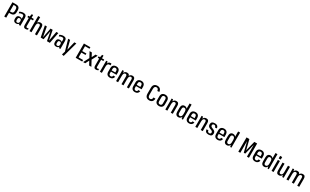

<svg xmlns="http://www.w3.org/2000/svg" viewBox="720 -4358 13173 8163"><g transform="rotate(30 7306.0 -276.5)"><path d="M68 -700H252Q343 -700 389 -651.5Q435 -603 435 -505V-428Q435 -335 389 -287Q343 -239 252 -239H161V-311H233Q288 -311 314 -340.5Q340 -370 340 -435V-500Q340 -566 314.5 -597Q289 -628 233 -628H144L166 -648V0H68Z M760 -183V-386Q760 -432 739.5 -452.5Q719 -473 674 -473Q639 -473 601 -460.5Q563 -448 533 -427L519 -498Q543 -513 573 -524Q603 -535 634 -541.5Q665 -548 693 -548Q777 -548 818.5 -507.5Q860 -467 860 -386V0H789ZM647 8Q582 8 546 -27.5Q510 -63 510 -129V-189Q510 -254 546 -290Q582 -326 648 -326Q718 -326 755.5 -291Q793 -256 793 -191V-130Q793 -63 755 -27.5Q717 8 647 8ZM677 -52Q714 -52 737 -78Q760 -104 760 -145V-175Q760 -220 739 -243Q718 -266 679 -266Q638 -266 620.5 -245Q603 -224 603 -174V-143Q603 -94 620 -73Q637 -52 677 -52Z M1113 8Q1057 8 1030 -24.5Q1003 -57 1003 -126V-524L1032 -670H1101V-136Q1101 -98 1112 -82.5Q1123 -67 1151 -67Q1167 -67 1183 -72Q1199 -77 1214 -87L1225 -24Q1211 -14 1192 -7Q1173 0 1153 4Q1133 8 1113 8ZM935 -540H1210V-468H935Z M1576 -379Q1576 -427 1558 -449.5Q1540 -472 1503 -472Q1454 -472 1430 -431.5Q1406 -391 1406 -310L1368 -241V-296Q1368 -422 1412.5 -485Q1457 -548 1544 -548Q1610 -548 1642 -509Q1674 -470 1674 -389V0H1576ZM1308 -740H1406V-370V0H1308Z M1753 -540H1849L1936 -70H1940L2030 -540H2135L2226 -70H2229L2316 -540H2413L2307 0H2165L2085 -429H2081L2000 0H1858Z M2726 -183V-386Q2726 -432 2705.5 -452.5Q2685 -473 2640 -473Q2605 -473 2567 -460.5Q2529 -448 2499 -427L2485 -498Q2509 -513 2539 -524Q2569 -535 2600 -541.5Q2631 -548 2659 -548Q2743 -548 2784.5 -507.5Q2826 -467 2826 -386V0H2755ZM2613 8Q2548 8 2512 -27.5Q2476 -63 2476 -129V-189Q2476 -254 2512 -290Q2548 -326 2614 -326Q2684 -326 2721.5 -291Q2759 -256 2759 -191V-130Q2759 -63 2721 -27.5Q2683 8 2613 8ZM2643 -52Q2680 -52 2703 -78Q2726 -104 2726 -145V-175Q2726 -220 2705 -243Q2684 -266 2645 -266Q2604 -266 2586.5 -245Q2569 -224 2569 -174V-143Q2569 -94 2586 -73Q2603 -52 2643 -52Z M3000 168 3062 -35 3056 23 2894 -540H2991L3096 -125H3099L3199 -540H3297L3095 187Z M3651 -75H3897V0H3576V-700H3894V-625H3651L3674 -685V-345L3651 -385H3880V-313H3651L3674 -353V-15Z M3946 -540H4057L4346 0H4236ZM4095 -292 4178 -265 4043 0H3942ZM4110 -278 4242 -540H4343L4192 -251Z M4568 8Q4512 8 4485 -24.5Q4458 -57 4458 -126V-524L4487 -670H4556V-136Q4556 -98 4567 -82.5Q4578 -67 4606 -67Q4622 -67 4638 -72Q4654 -77 4669 -87L4680 -24Q4666 -14 4647 -7Q4628 0 4608 4Q4588 8 4568 8ZM4390 -540H4665V-468H4390Z M4763 -540H4833L4861 -370V0H4763ZM4833 -333Q4833 -438 4868.5 -493Q4904 -548 4974 -548Q4986 -548 4998.5 -546Q5011 -544 5022 -540L5016 -457Q4994 -464 4969 -464Q4915 -464 4888 -426Q4861 -388 4861 -314Z M5253 8Q5196 8 5155 -13.5Q5114 -35 5092.5 -76.5Q5071 -118 5071 -176V-364Q5071 -423 5093.5 -464Q5116 -505 5158.5 -526.5Q5201 -548 5259 -548Q5347 -548 5395 -498Q5443 -448 5443 -350V-240H5151V-301H5364L5347 -267V-370Q5347 -420 5324.5 -446.5Q5302 -473 5260 -473Q5216 -473 5192 -448Q5168 -423 5168 -375V-162Q5168 -114 5191 -88.5Q5214 -63 5255 -63Q5294 -63 5315.5 -84Q5337 -105 5344 -147L5436 -140Q5422 -68 5375 -30Q5328 8 5253 8Z M6089 -379Q6089 -426 6071.5 -449Q6054 -472 6018 -472Q5970 -472 5946 -432Q5922 -392 5922 -310L5884 -241V-296Q5884 -421 5928 -484.5Q5972 -548 6060 -548Q6124 -548 6155 -509.5Q6186 -471 6186 -389V0H6089ZM5559 -540H5629L5657 -370V0H5559ZM5824 -379Q5824 -426 5806.5 -449Q5789 -472 5753 -472Q5705 -472 5681 -431.5Q5657 -391 5657 -310L5619 -241V-296Q5619 -421 5663 -484.5Q5707 -548 5794 -548Q5860 -548 5891 -509Q5922 -470 5922 -389V0H5824Z M6483 8Q6426 8 6385 -13.5Q6344 -35 6322.5 -76.5Q6301 -118 6301 -176V-364Q6301 -423 6323.5 -464Q6346 -505 6388.5 -526.5Q6431 -548 6489 -548Q6577 -548 6625 -498Q6673 -448 6673 -350V-240H6381V-301H6594L6577 -267V-370Q6577 -420 6554.5 -446.5Q6532 -473 6490 -473Q6446 -473 6422 -448Q6398 -423 6398 -375V-162Q6398 -114 6421 -88.5Q6444 -63 6485 -63Q6524 -63 6545.5 -84Q6567 -105 6574 -147L6666 -140Q6652 -68 6605 -30Q6558 8 6483 8Z M7183 8Q7119 8 7074 -17Q7029 -42 7005.5 -90Q6982 -138 6982 -207V-496Q6982 -564 7005.5 -611Q7029 -658 7074 -683Q7119 -708 7183 -708Q7272 -708 7322.5 -661Q7373 -614 7383 -521L7289 -511Q7281 -574 7255.5 -603.5Q7230 -633 7184 -633Q7134 -633 7106.5 -598.5Q7079 -564 7079 -497V-205Q7079 -136 7105.5 -101.5Q7132 -67 7183 -67Q7231 -67 7257.5 -99.5Q7284 -132 7289 -196L7384 -188Q7376 -91 7325 -41.5Q7274 8 7183 8Z M7666 8Q7606 8 7563 -14Q7520 -36 7497.5 -77.5Q7475 -119 7475 -177V-363Q7475 -422 7497.5 -463Q7520 -504 7563 -526Q7606 -548 7666 -548Q7725 -548 7767.5 -526Q7810 -504 7833 -462.5Q7856 -421 7856 -363V-177Q7856 -119 7833 -77.5Q7810 -36 7767.5 -14Q7725 8 7666 8ZM7666 -69Q7710 -69 7734.5 -95.5Q7759 -122 7759 -172V-368Q7759 -419 7734.5 -445Q7710 -471 7666 -471Q7621 -471 7596.5 -445Q7572 -419 7572 -368V-172Q7572 -122 7596.5 -95.5Q7621 -69 7666 -69Z M8244 -379Q8244 -427 8226 -449.5Q8208 -472 8171 -472Q8122 -472 8098 -431.5Q8074 -391 8074 -310L8036 -241V-296Q8036 -422 8080.5 -485Q8125 -548 8212 -548Q8278 -548 8310 -509Q8342 -470 8342 -389V0H8244ZM7976 -540H8046L8074 -390V0H7976Z M8611 8Q8539 8 8500 -39.5Q8461 -87 8461 -177V-363Q8461 -453 8500.5 -500.5Q8540 -548 8613 -548Q8666 -548 8704.5 -521.5Q8743 -495 8763.5 -445.5Q8784 -396 8784 -325V-218Q8784 -148 8763 -97Q8742 -46 8703.5 -19Q8665 8 8611 8ZM8642 -68Q8689 -68 8716 -107Q8743 -146 8743 -213V-328Q8743 -396 8716.5 -433.5Q8690 -471 8642 -471Q8601 -471 8579.5 -445Q8558 -419 8558 -368V-171Q8558 -121 8579.5 -94.5Q8601 -68 8642 -68ZM8743 -181V-740H8840V0H8780Z M9142 8Q9085 8 9044 -13.5Q9003 -35 8981.5 -76.5Q8960 -118 8960 -176V-364Q8960 -423 8982.5 -464Q9005 -505 9047.5 -526.5Q9090 -548 9148 -548Q9236 -548 9284 -498Q9332 -448 9332 -350V-240H9040V-301H9253L9236 -267V-370Q9236 -420 9213.5 -446.5Q9191 -473 9149 -473Q9105 -473 9081 -448Q9057 -423 9057 -375V-162Q9057 -114 9080 -88.5Q9103 -63 9144 -63Q9183 -63 9204.5 -84Q9226 -105 9233 -147L9325 -140Q9311 -68 9264 -30Q9217 8 9142 8Z M9716 -379Q9716 -427 9698 -449.5Q9680 -472 9643 -472Q9594 -472 9570 -431.5Q9546 -391 9546 -310L9508 -241V-296Q9508 -422 9552.5 -485Q9597 -548 9684 -548Q9750 -548 9782 -509Q9814 -470 9814 -389V0H9716ZM9448 -540H9518L9546 -390V0H9448Z M10094 7Q10009 7 9966 -30Q9923 -67 9913 -147L10004 -152Q10008 -106 10030 -83.5Q10052 -61 10093 -61Q10132 -61 10151.5 -80Q10171 -99 10171 -133Q10171 -162 10157.5 -180Q10144 -198 10122 -209.5Q10100 -221 10073 -230.5Q10046 -240 10019.5 -251.5Q9993 -263 9971 -281.5Q9949 -300 9935.5 -328.5Q9922 -357 9922 -402Q9922 -475 9966 -511.5Q10010 -548 10098 -548Q10154 -548 10191 -532.5Q10228 -517 10249 -484.5Q10270 -452 10275 -400L10184 -394Q10181 -437 10160 -458.5Q10139 -480 10099 -480Q10062 -480 10042 -461Q10022 -442 10022 -407Q10022 -378 10035.5 -359.5Q10049 -341 10071 -329.5Q10093 -318 10120 -308Q10147 -298 10173.5 -285.5Q10200 -273 10222 -255.5Q10244 -238 10257.5 -209Q10271 -180 10271 -136Q10271 -65 10226.5 -29Q10182 7 10094 7Z M10548 8Q10491 8 10450 -13.5Q10409 -35 10387.5 -76.5Q10366 -118 10366 -176V-364Q10366 -423 10388.5 -464Q10411 -505 10453.5 -526.5Q10496 -548 10554 -548Q10642 -548 10690 -498Q10738 -448 10738 -350V-240H10446V-301H10659L10642 -267V-370Q10642 -420 10619.5 -446.5Q10597 -473 10555 -473Q10511 -473 10487 -448Q10463 -423 10463 -375V-162Q10463 -114 10486 -88.5Q10509 -63 10550 -63Q10589 -63 10610.5 -84Q10632 -105 10639 -147L10731 -140Q10717 -68 10670 -30Q10623 8 10548 8Z M10992 8Q10920 8 10881 -39.5Q10842 -87 10842 -177V-363Q10842 -453 10881.5 -500.5Q10921 -548 10994 -548Q11047 -548 11085.5 -521.5Q11124 -495 11144.5 -445.5Q11165 -396 11165 -325V-218Q11165 -148 11144 -97Q11123 -46 11084.5 -19Q11046 8 10992 8ZM11023 -68Q11070 -68 11097 -107Q11124 -146 11124 -213V-328Q11124 -396 11097.5 -433.5Q11071 -471 11023 -471Q10982 -471 10960.5 -445Q10939 -419 10939 -368V-171Q10939 -121 10960.5 -94.5Q10982 -68 11023 -68ZM11124 -181V-740H11221V0H11161Z M11560 -700H11699L11820 -221H11822L11942 -700H12081V0H11984V-570H11982L11857 -76H11784L11659 -570H11658V0H11560Z M12383 8Q12326 8 12285 -13.5Q12244 -35 12222.5 -76.5Q12201 -118 12201 -176V-364Q12201 -423 12223.5 -464Q12246 -505 12288.5 -526.5Q12331 -548 12389 -548Q12477 -548 12525 -498Q12573 -448 12573 -350V-240H12281V-301H12494L12477 -267V-370Q12477 -420 12454.5 -446.5Q12432 -473 12390 -473Q12346 -473 12322 -448Q12298 -423 12298 -375V-162Q12298 -114 12321 -88.5Q12344 -63 12385 -63Q12424 -63 12445.5 -84Q12467 -105 12474 -147L12566 -140Q12552 -68 12505 -30Q12458 8 12383 8Z M12827 8Q12755 8 12716 -39.5Q12677 -87 12677 -177V-363Q12677 -453 12716.5 -500.5Q12756 -548 12829 -548Q12882 -548 12920.5 -521.5Q12959 -495 12979.5 -445.5Q13000 -396 13000 -325V-218Q13000 -148 12979 -97Q12958 -46 12919.5 -19Q12881 8 12827 8ZM12858 -68Q12905 -68 12932 -107Q12959 -146 12959 -213V-328Q12959 -396 12932.5 -433.5Q12906 -471 12858 -471Q12817 -471 12795.5 -445Q12774 -419 12774 -368V-171Q12774 -121 12795.5 -94.5Q12817 -68 12858 -68ZM12959 -181V-740H13056V0H12996Z M13290 -540V0H13192V-540ZM13291 -735V-610H13190V-735Z M13518 -161Q13518 -116 13536 -93.5Q13554 -71 13591 -71Q13639 -71 13663.5 -110.5Q13688 -150 13688 -230L13718 -299V-244Q13718 -119 13676 -55.5Q13634 8 13550 8Q13484 8 13452.5 -31Q13421 -70 13421 -151V-540H13518ZM13786 0H13715L13688 -150V-540H13786Z M14452 -379Q14452 -426 14434.5 -449Q14417 -472 14381 -472Q14333 -472 14309 -432Q14285 -392 14285 -310L14247 -241V-296Q14247 -421 14291 -484.5Q14335 -548 14423 -548Q14487 -548 14518 -509.5Q14549 -471 14549 -389V0H14452ZM13922 -540H13992L14020 -370V0H13922ZM14187 -379Q14187 -426 14169.5 -449Q14152 -472 14116 -472Q14068 -472 14044 -431.5Q14020 -391 14020 -310L13982 -241V-296Q13982 -421 14026 -484.5Q14070 -548 14157 -548Q14223 -548 14254 -509Q14285 -470 14285 -389V0H14187Z"/></g></svg>

Font: Pathway Extreme Condensed Medium
Style: Regular
Weight: 500
Width: 3
Version: Version 1.001;gftools[0.9.26]